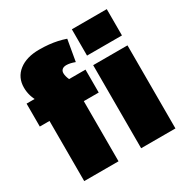

<svg xmlns="http://www.w3.org/2000/svg" viewBox="-174 -928 1057 1081"><g transform="rotate(-30 355.0 -387.5)"><path d="M68 -391H5V-540H160L116 -454Q89 -488 71 -516Q53 -544 45 -570.5Q37 -597 37 -625Q37 -691 86 -729.5Q135 -768 218 -768Q252 -768 280.5 -765Q309 -762 334.5 -756.5Q360 -751 386 -742L362 -604Q346 -610 332.5 -613Q319 -616 307 -616Q289 -616 279.5 -607.5Q270 -599 270 -584Q270 -566 281 -540.5Q292 -515 314 -483L184 -540H388V-391H291V0H68ZM661 -540V0H438V-540ZM662 -775V-604H435V-775Z"/></g></svg>

Font: Pathway Extreme Condensed Black
Style: Regular
Weight: 900
Width: 3
Version: Version 1.001;gftools[0.9.26]